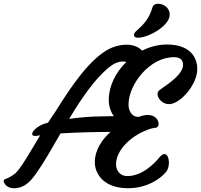

<svg xmlns="http://www.w3.org/2000/svg" viewBox="-95 -996 1069 1021"><path d="M-21 4.9C44.4 4.9 76.2 -46.4 97.2 -73.2C141.1 -135.3 178.2 -203.1 227.1 -286.6C318.8 -292.5 427.2 -294.4 482.9 -294.4H492.7C451.2 -257.8 409.2 -201.2 409.2 -132.8C409.2 -77.1 451.2 4.9 585.9 4.9C690.9 4.9 761.7 -48.8 789.1 -83C798.8 -95.2 803.2 -113.3 803.2 -130.9C803.2 -154.8 794.9 -176.8 779.8 -176.8C772 -176.8 762.7 -171.4 752 -158.2C726.6 -127.4 662.1 -59.6 581.1 -59.6C545.9 -59.6 522 -87.4 522 -121.6C522 -199.2 603 -271.5 679.7 -301.8C697.8 -310.1 715.8 -314.9 731.9 -316.4C742.7 -316.9 748.5 -326.2 748.5 -337.4C748.5 -357.4 730.5 -384.8 690.9 -384.8C678.2 -384.8 662.6 -381.8 645 -375C618.2 -370.1 588.4 -394 588.4 -440.4C588.4 -545.9 699.7 -691.9 829.6 -691.9C863.8 -691.9 878.4 -676.8 878.4 -650.9C878.4 -605 814 -559.1 755.4 -518.6C750 -514.6 742.7 -508.3 742.7 -495.6C742.7 -470.7 772.9 -439 808.6 -442.4C866.7 -447.3 954.1 -546.9 954.1 -629.4C954.1 -689 917.5 -759.3 793 -759.3C745.6 -759.3 700.7 -747.1 660.6 -726.6C616.2 -774.4 532.7 -760.3 485.4 -735.8C381.8 -682.6 281.7 -534.2 201.2 -404.8C186.5 -383.8 173.3 -363.3 160.2 -343.3L153.8 -341.8C116.2 -333 76.2 -303.2 76.2 -283.7C76.2 -274.9 84.5 -270.5 105.5 -274.4L118.7 -276.4C60.1 -180.2 17.1 -101.6 -14.6 -73.2C-32.7 -60.1 -41 -53.7 -71.8 -41.5C-83 -35.2 -67.9 4.9 -21 4.9ZM272.5 -363.8 275.9 -369.1C338.9 -474.1 409.2 -575.2 478.5 -632.8C514.6 -663.6 543.5 -673.3 577.1 -667C519.5 -610.8 483.4 -536.6 483.4 -465.8C483.4 -431.6 493.2 -401.9 510.3 -378.4C483.9 -377.9 456.5 -377 443.4 -377C391.6 -377 331.1 -372.1 272.5 -363.8ZM640.1 -795.4C696.3 -796.9 796.4 -854 806.6 -908.7C813 -941.4 788.1 -971.2 753.4 -975.6C741.2 -977.5 721.7 -974.6 716.8 -959.5C705.6 -924.3 692.4 -888.2 645 -845.2C629.4 -831.1 619.1 -822.8 617.7 -813.5C616.2 -804.7 620.6 -794.9 640.1 -795.4Z"/></svg>

Font: Courgette
Style: Regular
Weight: 400
Designer: Karolina Lach
Foundry: Karolina Lach
Version: Version 1.002